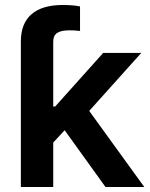

<svg xmlns="http://www.w3.org/2000/svg" viewBox="-20 -753 605 773"><path d="M64 -422.9V-586.4Q64 -658.7 106.9 -695.8Q149.9 -732.9 232.4 -732.9Q253.4 -732.9 271.2 -731.4Q289.1 -730 302.2 -727.1V-628.4Q292 -629.9 280.8 -630.4Q269.5 -630.9 259.3 -630.9Q225.1 -630.9 209.7 -620.1Q194.3 -609.4 194.3 -585.4V-422.9ZM183.1 -167V-324.2H202.1L395.5 -540H548.8L309.1 -272.9H281.2ZM64 0V-540H194.3V0ZM404.8 0 229.5 -243.7 317.9 -335.9 561 0Z"/></svg>

Font: V-Inter
Style: SemiBold-600
Weight: 600
Designer: Rasmus Andersson
Foundry: rsms
Version: Version 4.000;git-4146feb